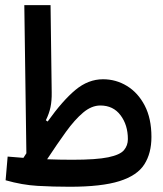

<svg xmlns="http://www.w3.org/2000/svg" viewBox="-20 -713 626 736"><path d="M247.1 2.9Q183.6 2.9 124.3 -0.5Q64.9 -3.9 1.5 -22L9.3 -112.8Q41 -109.9 69.8 -107.9Q75.7 -117.2 81.1 -125.5L73.2 -693.4H173.8L178.2 -358.4Q178.7 -326.7 173.6 -302.2Q168.5 -277.8 155.8 -252L162.6 -247.1Q220.2 -327.6 269.3 -368.4Q318.4 -409.2 375 -409.2Q424.8 -409.2 467 -383.3Q509.3 -357.4 534.9 -308.1Q560.5 -258.8 560.5 -188Q560.5 -125.5 533.2 -82.8Q505.9 -40 437.7 -18.6Q369.6 2.9 247.1 2.9ZM160.6 -102.5Q208.5 -100.6 257.3 -100.6Q349.6 -100.6 395 -110.1Q440.4 -119.6 455.3 -137.5Q470.2 -155.3 470.2 -179.7Q470.2 -233.9 442.1 -271.2Q414.1 -308.6 364.7 -308.6Q331.1 -308.6 298.8 -281.5Q266.6 -254.4 232.9 -207.8Q199.2 -161.1 160.6 -102.5Z"/></svg>

Font: CaskaydiaMono NF
Style: Regular
Weight: 400
Designer: Aaron Bell
Foundry: Saja Typeworks
Version: Version 2111.001; ttfautohint (v1.8.4);Nerd Fonts 3.1.1